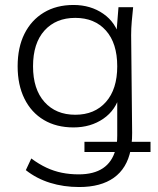

<svg xmlns="http://www.w3.org/2000/svg" viewBox="-20 -530 635 773"><path d="M299 223Q236 223 181.5 206Q127 189 84 155L106 108Q137 131 167 145Q197 159 229 165.5Q261 172 297 172Q418 172 445 73L453 82H320V41H460L450 51Q451 42 451.5 33.5Q452 25 452 16V-150H463Q447 -87 396 -52Q345 -17 276 -17Q207 -17 156.5 -47Q106 -77 78.5 -132.5Q51 -188 51 -263Q51 -339 78.5 -394Q106 -449 156.5 -479.5Q207 -510 276 -510Q345 -510 396 -474.5Q447 -439 463 -375H447L457 -501H516Q513 -472 510.5 -444Q508 -416 508 -389L512 5Q512 17 511.5 28Q511 39 509 50L501 41H586V82H496L506 74Q491 148 438.5 185.5Q386 223 299 223ZM283 -68Q361 -68 406.5 -119.5Q452 -171 452 -263Q452 -356 406.5 -407Q361 -458 283 -458Q205 -458 159 -407Q113 -356 113 -263Q113 -171 159 -119.5Q205 -68 283 -68Z"/></svg>

Font: Mulish ExtraLight Light
Style: Regular
Weight: 300
Version: Version 3.603